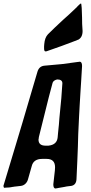

<svg xmlns="http://www.w3.org/2000/svg" viewBox="-90 -1090 524 1102"><path d="M201 -804 181 -797Q177 -795 171 -795Q163 -795 163 -813V-824Q163 -833 164 -837Q167 -874 185 -893L226 -933Q243 -949 273 -977Q301 -1001 352 -1050L356 -1055Q371 -1070 375 -1070Q377 -1070 379 -1044L381 -989Q381 -947 383 -928L384 -912Q384 -874 357 -861L358 -862L338 -854Q260 -824 201 -804ZM244 -11 235 -9H232L228 -8Q216 -9 216 -32L225 -112L226 -130Q226 -178 178 -178H152Q102 -178 92 -136L71 -62Q67 -46 56 -35.5Q45 -25 30 -23L21 -22Q3 -20 -5 -19H-7L-11 -18H-13L-30 -15Q-35 -15 -38 -14L-56 -13H-59L-64 -12Q-70 -12 -70 -25Q-70 -27 -68 -31L1 -260Q26 -341 103 -604L124 -675Q133 -710 165 -713L264 -722Q333 -731 361 -735H363L368 -736Q381 -735 381 -711L376 -627Q374 -598 372 -564Q370 -530 367.5 -489Q365 -448 364 -425Q363 -407 361.5 -372Q360 -337 359 -320L357 -247Q356 -211 354 -172Q353 -154 351.5 -116.5Q350 -79 349 -61Q347 -28 319 -23L302 -21Q299 -21 291 -19.5Q283 -18 279 -17Q257 -13 244 -11ZM262 -527 268 -612Q268 -634 238 -634Q217 -629 212 -615L190 -532Q152 -380 133 -303Q133 -300 132.5 -297Q132 -294 131.5 -292Q131 -290 131 -289Q131 -254 171 -254H188Q237 -259 241 -302L243 -325Q249 -379 251 -413Q253 -437 262 -527Z"/></svg>

Font: Bangerz Fix
Style: Regular
Weight: 400
Designer: vernon adams
Foundry: Vernon Adams
Version: Version 2.10;December 28, 2023;FontCreator 13.0.0.2683 64-bi